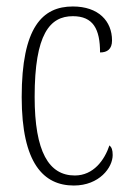

<svg xmlns="http://www.w3.org/2000/svg" viewBox="-20 -563 398 593"><path d="M208 10C287 10 328 -46 328 -84C328 -100 325 -108 318 -114C303 -69 269 -21 211 -21C131 -21 87 -94 87 -264C87 -458 134 -513 205 -513C268 -513 289 -473 289 -401C311 -401 326 -411 326 -438C326 -498 284 -543 205 -543C111 -543 47 -479 47 -263C47 -58 115 10 208 10Z"/></svg>

Font: Noto Serif Sinhala ExtraCondensed ExtraLight
Style: Regular
Weight: 200
Width: 2
Designer: Jelle Bosma - Monotype Design Team
Foundry: Monotype Imaging Inc.
Version: Version 2.007